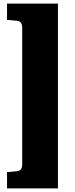

<svg xmlns="http://www.w3.org/2000/svg" viewBox="-20 -832 416 1064"><path d="M19 212V122L72 117Q89 115 96 106Q103 97 103 79V-679Q103 -697 95.5 -706.5Q88 -716 72 -717L19 -722V-812H301V212Z"/></svg>

Font: Literata 18pt Black
Style: Regular
Weight: 900
Designer: Latin by Veronika Burian and Jose Scaglione. Greek by Irene Vlachou. Cyrillic by Vera Evstafieva.
Foundry: TypeTogether
Version: Version 3.103;gftools[0.9.29]